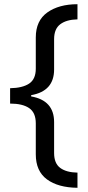

<svg xmlns="http://www.w3.org/2000/svg" viewBox="-20 -734 420 912"><path d="M348 158Q256 157 203 118Q150 79 150 -1V-148Q150 -199 118.5 -220.5Q87 -242 28 -242V-315Q87 -316 118.5 -337Q150 -358 150 -408V-556Q150 -636 205 -675Q260 -714 348 -714V-642Q296 -641 266.5 -619Q237 -597 237 -548V-404Q237 -301 128 -282V-276Q237 -257 237 -154V-7Q237 42 266 63.5Q295 85 348 86Z"/></svg>

Font: Noto Sans Grantha
Style: Regular
Weight: 400
Designer: Monotype Design Team
Foundry: Monotype Imaging Inc.
Version: Version 2.003; ttfautohint (v1.8.4.7-5d5b)